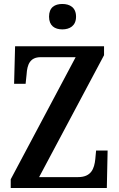

<svg xmlns="http://www.w3.org/2000/svg" viewBox="-20 -947 599 967"><path d="M294 -799C331 -799 363 -817 363 -863C363 -910 331 -927 294 -927C256 -927 227 -910 227 -863C227 -817 256 -799 294 -799ZM34 0H518L522 -189H464L460 -146C455 -98 440 -55 373 -55H177L504 -669V-714H56L51 -525H109L114 -573C117 -622 131 -659 185 -659H361L34 -44Z"/></svg>

Font: Noto Serif Sinhala Condensed SemiBold
Style: Regular
Weight: 600
Width: 3
Designer: Jelle Bosma - Monotype Design Team
Foundry: Monotype Imaging Inc.
Version: Version 2.007